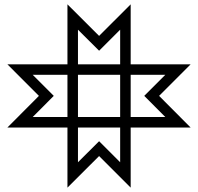

<svg xmlns="http://www.w3.org/2000/svg" viewBox="-20 -836 919 891"><path d="M293 -293V-488.8H131.8L229.5 -391.1L131.8 -293ZM747.1 -293 649.4 -391.1 747.1 -488.8H586.4V-293ZM537.6 -537.6V-698.2L439.9 -600.6L341.8 -698.2V-537.6ZM537.6 -293V-488.8H341.8V-293ZM537.6 -83V-244.1H341.8V-83L439.9 -180.7ZM586.4 34.7 439.9 -111.8 293 34.7V-244.1H14.2L160.6 -391.1L14.2 -537.6H293V-815.9L439.9 -669.4L586.4 -815.9V-537.6H864.7L718.3 -391.1L864.7 -244.1H586.4Z"/></svg>

Font: Auseklis
Style: Regular
Weight: 400
Designer: GGBotNet
Foundry: GGBotNet
Version: 1.00